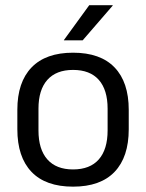

<svg xmlns="http://www.w3.org/2000/svg" viewBox="-20 -703 560 736"><path d="M260 12.5Q155 12.5 100.8 -44.2Q46.5 -101 46.5 -207.5V-282Q46.5 -388 101 -444.5Q155.5 -501 260 -501Q365 -501 419.2 -444.5Q473.5 -388 473.5 -282V-207.5Q473.5 -101 419.2 -44.2Q365 12.5 260 12.5ZM260 -53.5Q325 -53.5 358.8 -92Q392.5 -130.5 392.5 -203V-286.5Q392.5 -358.5 358.8 -396.8Q325 -435 260 -435Q195.5 -435 161.5 -396.8Q127.5 -358.5 127.5 -286.5V-203Q127.5 -130.5 161.5 -92Q195.5 -53.5 260 -53.5ZM322 -683H412V-681.5L297 -548.5H225V-549.5Z"/></svg>

Font: Anek Odia
Style: Regular
Weight: 400
Designer: Yesha Goshar & Mahesh Sahu (Odia), Yesha Goshar (Latin)
Foundry: Ek Type
Version: Version 1.003